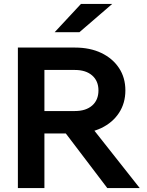

<svg xmlns="http://www.w3.org/2000/svg" viewBox="-20 -957 748 977"><path d="M206 0H71V-715H361Q438 -715 495.5 -687.5Q553 -660 585.5 -611Q618 -562 618 -497Q618 -432 585.5 -382.5Q553 -333 495.5 -305.5Q438 -278 361 -278H196V-392H361Q417 -392 449 -420Q481 -448 481 -497Q481 -545 449 -573Q417 -601 361 -601H206ZM691 0H526L273 -333H428ZM551 -937 384 -793H258L392 -937Z"/></svg>

Font: Wix Madefor Display
Style: Bold
Weight: 700
Designer: Dalton Maag Ltd
Foundry: Dalton Maag Ltd
Version: Version 3.100